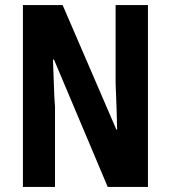

<svg xmlns="http://www.w3.org/2000/svg" viewBox="-20 -734 670 754"><path d="M561 0H403L192 -500H188Q191 -431 192 -391Q193 -351 196 -315V0H70V-714H226L437 -225H440Q439 -271 438 -301.5Q437 -332 436 -355.5Q435 -379 434 -405V-714H561Z"/></svg>

Font: Noto Sans Sinhala UI ExtraCondensed
Style: Bold
Weight: 700
Width: 2
Designer: Jelle Bosma - Monotype Design Team
Foundry: Monotype Imaging Inc.
Version: Version 2.006; ttfautohint (v1.8.4.7-5d5b)